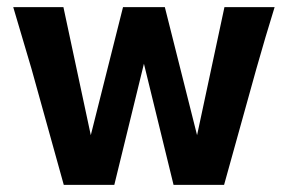

<svg xmlns="http://www.w3.org/2000/svg" viewBox="-20 -518 807 538"><path d="M441.9 -498 532.2 -139.2 608.9 -498H749.5Q723.6 -414.6 698.2 -324.7L607.9 0H466.3L383.3 -339.4L300.3 0H158.7L68.4 -324.7L17.1 -498H157.7L234.4 -139.2L324.7 -498Z"/></svg>

Font: Lesson One
Style: Bold
Weight: 700
Designer: But Ko, Victor Gaultney, Annie Olsen, Julie Remington, Don Collingsworth, Eric Hays, Becca Hirsbrunner
Version: Version 1.100